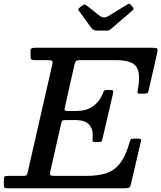

<svg xmlns="http://www.w3.org/2000/svg" viewBox="-62 -1005 861 1025"><path d="M425.5 -856Q430.5 -849.5 437.2 -845.5Q444 -841.5 458.5 -841.5H506Q518 -841.5 522.8 -844.5Q527.5 -847.5 533.5 -853L643.5 -947.5Q651.5 -954.5 651.2 -958.2Q651 -962 645.5 -968.5L638 -977Q633 -983.5 629.8 -985Q626.5 -986.5 617.5 -981L519.5 -921Q503.5 -911.5 492.8 -911.8Q482 -912 470 -921L401.5 -975Q394 -980.5 390.8 -981.2Q387.5 -982 378.5 -976L363.5 -964.5Q356 -959.5 356 -955.8Q356 -952 360.5 -945.5ZM264 -343.5Q267.5 -357 270.5 -360.5Q273.5 -364 290.5 -364H340.5Q394.5 -364 415.5 -338Q436.5 -312 432.5 -271.5Q432 -262 432.2 -254.2Q432.5 -246.5 445.5 -246.5H465Q479 -246.5 481 -251Q483 -255.5 485.5 -266L541 -504.5Q543.5 -516.5 542 -520.5Q540.5 -524.5 526 -524.5H508Q494 -524.5 491.5 -517.2Q489 -510 485 -500.5Q467.5 -460.5 433.2 -436.5Q399 -412.5 343.5 -412.5H304.5Q287.5 -412.5 284.2 -416Q281 -419.5 284.5 -433.5L334.5 -655.5Q339 -673.5 343 -678.8Q347 -684 370 -684H555.5Q611.5 -684 640.5 -669.8Q669.5 -655.5 677.2 -621.5Q685 -587.5 674 -528.5Q672.5 -519 671.8 -512Q671 -505 684.5 -505H704.5Q723 -505 726.2 -509.2Q729.5 -513.5 733 -528.5L777.5 -724.5Q781 -742 777 -746Q773 -750 750.5 -750H124.5Q114.5 -750 107.8 -747.5Q101 -745 101 -734V-706.5Q101 -692.5 104.5 -688.2Q108 -684 122.5 -684H192.5Q211.5 -684 216 -680Q220.5 -676 217 -660.5L86.5 -88Q83 -73.5 79.8 -69.8Q76.5 -66 58 -66H-19.5Q-34.5 -66 -38 -61.8Q-41.5 -57.5 -41.5 -42V-16Q-41.5 -5.5 -37 -2.8Q-32.5 0 -22.5 0H603.5Q623 0 628.5 -4.5Q634 -9 637.5 -24.5L690 -249Q692 -259 689.5 -262Q687 -265 673.5 -265H654Q638.5 -265 635.8 -260.5Q633 -256 629.5 -244.5Q609.5 -174.5 581 -135.8Q552.5 -97 508.8 -81.5Q465 -66 399.5 -66H230.5Q210.5 -66 206.8 -70.2Q203 -74.5 206.5 -90Z"/></svg>

Font: Besley Medium
Style: Italic
Weight: 500
Italic angle: -13°
Designer: Owen Earl
Foundry: indestructible type*
Version: Version 2.001